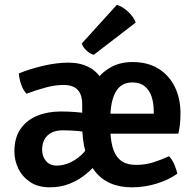

<svg xmlns="http://www.w3.org/2000/svg" viewBox="-20 -767 814 800"><path d="M40 -135.5Q40 -193.5 65.8 -230.2Q91.5 -267 135.5 -284.8Q179.5 -302.5 233 -302.5Q262 -302.5 295.8 -300Q329.5 -297.5 359.5 -292V-213.5Q333 -219 300.8 -221.5Q268.5 -224 242 -224Q200 -224 177.8 -202.2Q155.5 -180.5 155.5 -143Q155.5 -115.5 171.5 -96.2Q187.5 -77 217.5 -77Q241.5 -77 268 -88Q294.5 -99 318.8 -121.2Q343 -143.5 360 -177.5L385.5 -89.5Q366.5 -65 337.8 -41.2Q309 -17.5 271.2 -2Q233.5 13.5 188.5 13.5Q138 13.5 105.2 -8.8Q72.5 -31 56.2 -65Q40 -99 40 -135.5ZM322.5 -246V-331.5Q322.5 -374 302.8 -393.5Q283 -413 245.5 -413Q209.5 -413 169.8 -402.2Q130 -391.5 90.5 -376.5Q77 -390.5 68.5 -414.2Q60 -438 58.5 -461Q103 -479.5 159.8 -492.8Q216.5 -506 265 -506Q314.5 -506 350.8 -487Q387 -468 406.8 -430.2Q426.5 -392.5 426.5 -336V-246ZM394 -210V-293.5H620.5V-305Q620.5 -337 611.8 -363.8Q603 -390.5 583.5 -407Q564 -423.5 531.5 -423.5Q484 -423.5 461.8 -383.5Q439.5 -343.5 439.5 -269.5V-236.5Q439.5 -192.5 448.2 -157Q457 -121.5 480.2 -100.8Q503.5 -80 548 -80Q584.5 -80 618.2 -90.5Q652 -101 684 -116Q697.5 -102.5 706.5 -81.5Q715.5 -60.5 718.5 -43Q682 -17 632 -1.8Q582 13.5 529.5 13.5Q428.5 13.5 375.8 -53Q323 -119.5 322.5 -246Q322 -292.5 334.8 -339Q347.5 -385.5 373.5 -423.8Q399.5 -462 439 -485.2Q478.5 -508.5 532 -508.5Q596.5 -508.5 641.2 -480.2Q686 -452 709 -403.8Q732 -355.5 732 -296Q732 -269 730 -250.5Q728 -232 723 -210ZM467 -747Q491 -739.5 513.8 -718.2Q536.5 -697 545.5 -673L370.5 -538.5Q355 -543 340.8 -556Q326.5 -569 320.5 -585.5Z"/></svg>

Font: Signika Medium
Style: Regular
Weight: 500
Designer: Anna Giedry
Foundry: Anna Giedry
Version: Version 2.000